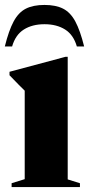

<svg xmlns="http://www.w3.org/2000/svg" viewBox="-20 -757 363 777"><path d="M254 -527V-31L303.5 -15.5V0H27V-15.5L80 -32V-390Q71 -399 56 -413.8Q41 -428.5 18.5 -452.5V-466.5L244.5 -527ZM160 -659Q110.5 -659 76.5 -637.5Q42.5 -616 29 -569H-0.5Q15.5 -633.5 35.2 -670.2Q55 -707 84.8 -722Q114.5 -737 160 -737Q205.5 -737 235.2 -722Q265 -707 284.8 -670.2Q304.5 -633.5 320.5 -569H291Q277.5 -616 243.5 -637.5Q209.5 -659 160 -659Z"/></svg>

Font: Newsreader Display
Style: Bold
Weight: 700
Designer: Hugues Gentile
Foundry: Production Type
Version: Version 1.001